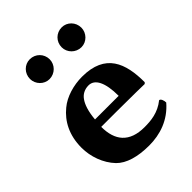

<svg xmlns="http://www.w3.org/2000/svg" viewBox="-194 -777 896 896"><g transform="rotate(-45 254.0 -329.5)"><path d="M448 -107C402 -70 353 -66 311 -66C262 -66 226 -79 202 -105C180 -129 169 -164 169 -210H269C369 -210 454 -208 454 -208L460 -214C460 -339 425 -439 271 -439C216 -439 156 -422 117 -389C68 -349 35 -289 35 -206C35 -147 57 -85 98 -42C132 -7 191 10 266 10C338 10 410 -13 464 -76C464 -89 458 -107 448 -107ZM173 -255C177 -304 189 -339 204 -359C216 -376 236 -389 264 -389C305 -389 329 -343 329 -255ZM92 -603C92 -568 121 -538 156 -538C193 -538 222 -568 222 -603C222 -640 193 -669 156 -669C121 -669 92 -640 92 -603ZM301 -603C301 -568 330 -538 367 -538C402 -538 431 -568 431 -603C431 -640 402 -669 367 -669C330 -669 301 -640 301 -603Z"/></g></svg>

Font: Libertinus Sans
Style: Bold
Weight: 700
Designer: Philipp H. Poll, Khaled Hosny
Foundry: Caleb Maclennan
Version: Version 7.050;RELEASE